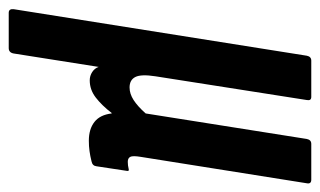

<svg xmlns="http://www.w3.org/2000/svg" viewBox="-184 -368 716 429"><g transform="rotate(90 173.5 -153.0)"><path d="M-13 185Q-22 185 -21 174L83 -481Q85 -491 94 -491H175Q184 -491 182 -481L129 -143Q124 -111 130.5 -98Q137 -85 154 -85Q168 -85 182 -94Q196 -103 212 -121L269 -481Q271 -491 280 -491H360Q370 -491 368 -481L309 -110Q306 -92 309 -86.5Q312 -81 320 -81Q324 -81 328 -81.5Q332 -82 336 -83Q342 -85 340 -77L330 -11Q329 -2 319 0Q307 3 296 4.5Q285 6 273 6Q247 6 231 -6.5Q215 -19 212 -45H211Q194 -23 176.5 -9.5Q159 4 138 4Q128 4 119.5 -1.5Q111 -7 108 -16L78 174Q76 185 66 185Z"/></g></svg>

Font: Sofia Sans Extra Condensed
Style: Bold Italic
Weight: 700
Italic angle: -9°
Designer: Botio Nikoltchev, Ani Petrova
Foundry: lettersoup
Version: Version 4.101